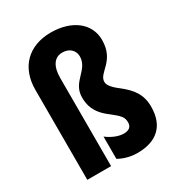

<svg xmlns="http://www.w3.org/2000/svg" viewBox="-183 -932 930 1007"><g transform="rotate(-30 281.5 -428.5)"><path d="M490 -648C490 -751 400 -816 276 -816C141 -816 56 -732 56 -596V-51H200V-584C200 -657 228 -695 276 -695C321 -695 346 -665 346 -632C346 -550 248 -534 248 -439C248 -393 259 -343 327 -292C380 -251 392 -236 392 -205C392 -180 377 -165 344 -165C312 -165 274 -181 243 -205V-70C282 -48 324 -41 354 -41C475 -41 538 -103 538 -217C538 -291 503 -335 446 -380C406 -410 390 -432 390 -451C390 -507 490 -519 490 -648Z"/></g></svg>

Font: Noto Sans Tamil UI ExtraCondensed ExtraBold
Style: Regular
Weight: 800
Width: 2
Designer: Jelle Bosma - Monotype Design Team
Foundry: Monotype Imaging Inc.
Version: Version 2.004